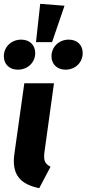

<svg xmlns="http://www.w3.org/2000/svg" viewBox="-34 -966 452 1003"><path d="M176 -946 154 -746H238L303 -936ZM77 -759C26 -759 -14 -722 -14 -672C-14 -631 15 -602 59 -602C110 -602 150 -639 150 -689C150 -730 121 -759 77 -759ZM325 -759C275 -759 235 -722 235 -672C235 -631 264 -602 308 -602C359 -602 398 -639 398 -689C398 -730 370 -759 325 -759ZM248 -531H93L41 -161C26 -53 73 -3 171 17L230 -95C199 -111 192 -129 199 -177Z"/></svg>

Font: Fira Sans
Style: Bold Italic
Weight: 700
Italic angle: -8°
Designer: bBox Type GmbH & Carrois Corporate GbR & Edenspiekermann AG
Foundry: bBox Type GmbH & Carrois Corporate GbR & Edenspiekermann AG
Version: Version 4.301;PS 004.301;hotconv 1.0.88;makeotf.lib2.5.64775